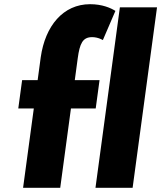

<svg xmlns="http://www.w3.org/2000/svg" viewBox="-20 -895 768 915"><path d="M159.4 -513H85.4L67.1 -378H141.1L90 0H267L318.1 -378H436.1L454.4 -513H336.4L350.4 -617C360 -688 374.1 -718 419.1 -718C448.1 -718 470.2 -704 470.2 -704L530 -843C507.9 -857 467.3 -875 409.3 -875C281.3 -875 195.4 -772 174.1 -622ZM435 0H612L728.3 -860H551.3Z"/></svg>

Font: Hussar Techniczny
Style: Bold 
Weight: 700
Foundry: Cannot Into Space Fonts
Version: Version 0.77